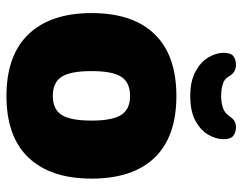

<svg xmlns="http://www.w3.org/2000/svg" viewBox="-100 -660 768 609"><g transform="rotate(90 284.5 -356.0)"><path d="M285 8Q156 8 89 -62Q22 -132 22 -262Q22 -393 89 -462Q156 -531 285 -531Q414 -531 480.5 -462Q547 -393 547 -262Q547 -132 480.5 -62Q414 8 285 8ZM285 -139Q327 -139 345 -167Q363 -195 363 -262Q363 -328 345 -356Q327 -384 285 -384Q242 -384 224 -356Q206 -328 206 -262Q206 -195 224 -167Q242 -139 285 -139ZM285 -575Q238 -575 207.5 -591.5Q177 -608 162.5 -632.5Q148 -657 148 -681Q148 -704 159 -712Q170 -720 186 -720Q211 -720 223 -697Q231 -683 247.5 -678Q264 -673 286 -673Q307 -673 323.5 -679Q340 -685 349 -699Q362 -720 383 -720Q399 -720 410.5 -712Q422 -704 422 -681Q422 -657 408 -632.5Q394 -608 364 -591.5Q334 -575 285 -575Z"/></g></svg>

Font: Asap Black
Style: Regular
Weight: 900
Designer: Pablo Cosgaya
Foundry: Omnibus-Type
Version: Version 3.001; ttfautohint (v1.8.4.7-5d5b)